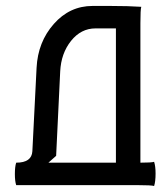

<svg xmlns="http://www.w3.org/2000/svg" viewBox="-20 -620 560 643"><path d="M29.8 -37.1Q29.8 -62 34.2 -75.2Q86.4 -75.2 88.4 -113.8L102.5 -393.1Q106.9 -479.5 160.2 -539.8Q213.4 -600.1 290 -600.1H348.1Q410.6 -600.1 453.1 -597.2Q450.2 -588.4 450.2 -542V-75.2Q487.3 -75.2 496.1 -78.1Q501 -63.5 501 -39.1Q501 -11.7 496.1 2.9Q487.3 0 440.9 0H41H40.5H34.2Q29.8 -13.2 29.8 -37.1ZM168 -98.1 142.1 -75.2H368.2V-524.9H299.8Q251.5 -524.9 218 -483.2Q184.6 -441.4 181.6 -380.9Z"/></svg>

Font: Nikodecs
Style: Medium
Weight: 500
Version: Version 0.29